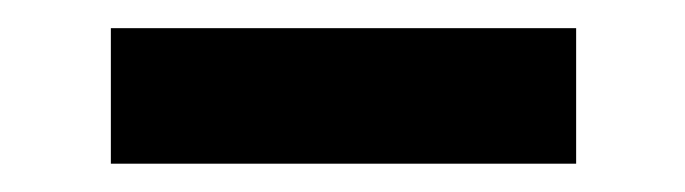

<svg xmlns="http://www.w3.org/2000/svg" viewBox="-20 -379 489 137"><path d="M59.1 -262.2V-358.9H391.1V-262.2Z"/></svg>

Font: TASA Orbiter Deck Medium
Style: Regular
Weight: 500
Designer: Weizhong Zhang
Version: Version 1.000;Glyphs 3.1.2 (3151)